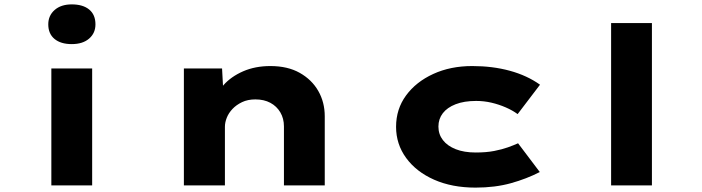

<svg xmlns="http://www.w3.org/2000/svg" viewBox="-20 -845 3198 875"><path d="M214 0V-533H400V0ZM307 -644Q257 -644 228.5 -667.5Q200 -691 200 -734Q200 -774 229 -799.5Q258 -825 307 -825Q358 -825 386.5 -801.5Q415 -778 415 -734Q415 -694 386 -669Q357 -644 307 -644Z M818 0V-533H992L1000 -385L951 -373Q964 -418 998.5 -457Q1033 -496 1088 -520Q1143 -544 1212 -544Q1291 -544 1346 -513Q1401 -482 1430.5 -430.5Q1460 -379 1460 -315V0H1274V-269Q1274 -305 1257.5 -333Q1241 -361 1212 -376.5Q1183 -392 1144 -392Q1109 -392 1083 -379.5Q1057 -367 1039.5 -348.5Q1022 -330 1013.5 -308.5Q1005 -287 1005 -267V0H912Q865 0 841.5 0Q818 0 818 0Z M2147 10Q2040 10 1958.5 -26Q1877 -62 1831 -125Q1785 -188 1785 -267Q1785 -348 1830.5 -410Q1876 -472 1954.5 -508Q2033 -544 2132 -544Q2225 -544 2303.5 -522.5Q2382 -501 2441 -459L2339 -325Q2316 -342 2285 -355.5Q2254 -369 2220 -377Q2186 -385 2150 -385Q2095 -385 2056.5 -370Q2018 -355 1998 -329Q1978 -303 1978 -268Q1978 -233 1998.5 -206.5Q2019 -180 2057 -165Q2095 -150 2148 -150Q2196 -150 2232 -157Q2268 -164 2294.5 -173.5Q2321 -183 2341 -192L2440 -61Q2380 -30 2308 -10Q2236 10 2147 10Z M2765 0V-740H2951V0Z"/></svg>

Font: Lexend Zetta ExtraBold
Style: Regular
Weight: 800
Designer: Bonnie Shaver-Troup, Thomas Jockin
Foundry: Lexend
Version: Version 1.007